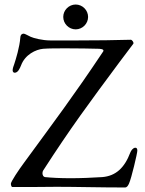

<svg xmlns="http://www.w3.org/2000/svg" viewBox="-20 -825 643 850"><path d="M315 -695C345 -695 370 -720 370 -750C370 -780 345 -805 315 -805C285 -805 260 -780 260 -750C260 -720 285 -695 315 -695ZM533 5C543 5 547 -4 551 -12C562 -36 588 -147 588 -158C588 -167 585 -171 579 -171C569 -171 560 -158 557 -150C531 -81 492 -46 433 -41C386 -38 337 -36 292 -36C248 -36 208 -38 179 -41C172 -42 168 -50 168 -58C168 -62 169 -67 171 -70C295 -262 371 -364 509 -550L570 -631C574 -636 565 -649 559 -649C485 -647 411 -646 328 -646H202C168 -646 129 -656 116 -662C105 -667 90 -676 85 -676C80 -676 71 -674 70 -659C67 -617 50 -562 43 -541C40 -533 36 -522 36 -514C36 -508 39 -503 45 -503C60 -503 68 -523 73 -535C91 -584 139 -606 171 -609C196 -611 234 -611 273 -611C326 -611 383 -610 419 -609C434 -608 438 -605 438 -601C438 -598 436 -596 434 -593C306 -401 222 -290 86 -104C63 -73 28 -21 28 -11C28 -11 29 3 35 3H112C150 3 191 2 231 2C320 2 419 5 533 5Z"/></svg>

Font: Garamond-Math
Style: Regular
Weight: 400
Version: Version 2019-08-16